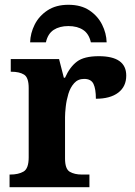

<svg xmlns="http://www.w3.org/2000/svg" viewBox="-20 -783 563 803"><path d="M20 0V-53H23Q57 -53 78.5 -65.5Q100 -78 100 -125V-415Q100 -459 80.5 -471Q61 -483 28 -483H25V-536H227L247 -458H252Q272 -503 302 -525.5Q332 -548 393 -548Q508 -548 508 -467Q508 -421 474.5 -395.5Q441 -370 381 -370Q381 -411 371 -432Q361 -453 332 -453Q306 -453 290 -435Q274 -417 266 -390.5Q258 -364 255 -337Q252 -310 252 -293V-120Q252 -76 272 -64.5Q292 -53 322 -53H354V0ZM106 -606Q107 -644 125 -680Q143 -716 178.5 -739.5Q214 -763 266 -763Q319 -763 354 -739.5Q389 -716 407 -680Q425 -644 426 -606H360Q352 -642 327.5 -658Q303 -674 266 -674Q229 -674 204.5 -658Q180 -642 172 -606Z"/></svg>

Font: NotoSerif-Bold
Style: Regular
Weight: 700
Designer: Monotype Design Team
Foundry: Monotype Imaging Inc.
Version: Version 2.007; ttfautohint (v1.8) -l 8 -r 50 -G 200 -x 14 -D